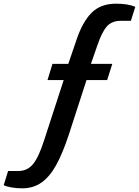

<svg xmlns="http://www.w3.org/2000/svg" viewBox="-32 -819 755 1043"><path d="M-12 187 12 110H67Q116 110 147 73Q178 36 208 -58L314 -384H226L253 -472H339L383 -601Q416 -700 465.5 -749.5Q515 -799 598 -799Q663 -799 703 -782L679 -706H625Q575 -706 548 -675Q521 -644 496 -570L462 -472H578L550 -384H438L342 -88Q308 15 273 78Q238 141 193.5 172.5Q149 204 89 204Q57 204 29.5 199Q2 194 -12 187Z"/></svg>

Font: Exo SemiBold
Style: Italic
Weight: 600
Italic angle: -9°
Designer: Natanael Gama
Foundry: Natanael Gama
Version: Version 1.500; ttfautohint (v1.6)